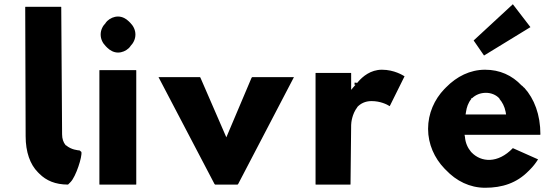

<svg xmlns="http://www.w3.org/2000/svg" viewBox="-20 -864 2622 906"><path d="M313 -5C338 -30 369 -126 364 -147L356 -154C347 -155 317 -157 292 -178H291L289 -180C279 -192 273 -209 273 -230L269 -831L268 -832H100L99 -831L101 -221C101 -147 122 -88 159 -51L166 -44C198 -12 241 7 301 7L306 2Z M486 -639C499 -626 517 -616 537 -616C556 -616 574 -624 588 -637L595 -645V-646C609 -660 619 -679 619 -701C619 -723 609 -742 595 -756L588 -763C575 -776 557 -786 537 -786C518 -786 500 -778 486 -765L479 -757V-756C465 -742 455 -723 455 -701C455 -679 465 -660 479 -646ZM622 7 623 6V-532L622 -533H450L449 -532V6L450 7Z M728 -500 992 4 995 7H1101L1104 4L1367 -500H1170L1167 -497L1048 -216L926 -497L924 -500Z M1653 -464H1658L1653 -459L1637 -440V-519L1636 -520H1470L1469 -519V6L1470 7H1633L1634 6L1637 -274C1637 -284 1641 -326 1666 -358V-359C1681 -375 1703 -387 1733 -387C1774 -387 1805 -372 1819 -363L1889 -504C1882 -508 1841 -535 1782 -535C1729 -535 1691 -503 1669 -477L1668 -475H1667L1663 -471V-474H1653Z M2204 -397V-401H2208C2224 -416 2246 -426 2273 -426C2297 -426 2320 -417 2336 -400L2337 -398V-397C2350 -382 2361 -362 2366 -336L2368 -324H2177L2179 -336C2182 -357 2189 -379 2204 -397ZM2203 -147C2187 -166 2176 -190 2174 -218L2172 -228H2529L2530 -230C2530 -323 2501 -398 2454 -450H2453L2443 -460H2442C2396 -509 2338 -535 2269 -535C2198 -535 2135 -503 2085 -452L2077 -444C2030 -395 2000 -329 2000 -256C2000 -184 2030 -118 2077 -69L2084 -62C2133 -10 2197 22 2269 22C2350 22 2418 0 2474 -57L2482 -65C2495 -78 2507 -93 2519 -112L2400 -165C2329 -91 2250 -98 2205 -145ZM2264 -602 2483 -736 2400 -844 2215 -673Z"/></svg>

Font: Hussar Woodtype
Style: SeBd
Weight: 900
Foundry: Cannot Into Space Fonts
Version: Version 1.07